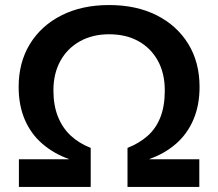

<svg xmlns="http://www.w3.org/2000/svg" viewBox="-20 -742 866 762"><path d="M55 0V-110H253V-111Q194 -132 148.5 -171Q103 -210 78.5 -267Q54 -324 54 -397Q54 -494 98.5 -567Q143 -640 224 -681Q305 -722 413 -722Q521 -722 601.5 -681.5Q682 -641 727 -568Q772 -495 772 -397Q772 -324 747.5 -267Q723 -210 678 -171Q633 -132 573 -111V-110H771V0H486V-155Q532 -173 565.5 -202.5Q599 -232 616.5 -276.5Q634 -321 634 -383Q634 -451 606.5 -501Q579 -551 529.5 -578.5Q480 -606 413 -606Q347 -606 297 -578Q247 -550 219.5 -500Q192 -450 192 -383Q192 -324 210 -279Q228 -234 261 -203.5Q294 -173 340 -155V0Z"/></svg>

Font: TikTok Sans 24pt SemiBold
Style: Regular
Weight: 600
Version: Version 4.000